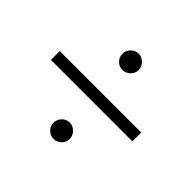

<svg xmlns="http://www.w3.org/2000/svg" viewBox="-127 -716 818 818"><g transform="rotate(45 282.0 -306.5)"><path d="M527.8 -279.8H37.1V-333H527.8ZM282.2 -563Q302.2 -563 317.1 -548.1Q332 -533.2 332 -512.2Q332 -493.7 317.1 -479.2Q302.2 -464.8 282.2 -464.8Q262.7 -464.8 248.3 -479.2Q233.9 -493.7 233.9 -513.2Q233.9 -533.2 248.3 -548.1Q262.7 -563 282.2 -563ZM282.2 -147.9Q302.2 -147.9 317.1 -133.1Q332 -118.2 332 -97.2Q332 -77.6 317.1 -63.7Q302.2 -49.8 282.2 -49.8Q262.7 -49.8 248.3 -64.2Q233.9 -78.6 233.9 -98.1Q233.9 -118.2 248.3 -133.1Q262.7 -147.9 282.2 -147.9Z"/></g></svg>

Font: Accordance
Style: Regular
Weight: 400
Version: Version 1.1 (build May 11, 2018) Miklal Software Solutions, 